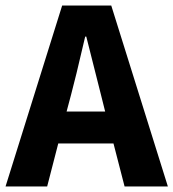

<svg xmlns="http://www.w3.org/2000/svg" viewBox="-26 -672 625 692"><path d="M230 -330 214 -270H353L338 -330Q333 -349 285 -540H281Q244 -381 230 -330ZM-6 0 198 -652H375L579 0H423L383 -155H184L144 0Z"/></svg>

Font: Toshiba Sans
Style: Bold
Weight: 700
Designer: Paul D. Hunt
Foundry: Toshiba Corporation
Version: Version 2.020;PS 2.0;hotconv 1.0.86;makeotf.lib2.5.63406